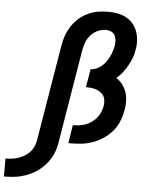

<svg xmlns="http://www.w3.org/2000/svg" viewBox="-196 -795 858 1062"><g transform="rotate(5 233.0 -264.0)"><path d="M-134 215V115Q-117 115 -99 113Q-81 111 -63.5 105Q-46 99 -29.5 89.5Q-13 80 0 66Q13 52 20.5 35Q28 18 31 0L119 -530Q123 -558 132.5 -586Q142 -614 158 -639.5Q174 -665 197 -686Q220 -707 247.5 -720Q275 -733 303.5 -738Q332 -743 361 -743Q387 -743 412.5 -738.5Q438 -734 460 -722.5Q482 -711 498.5 -692Q515 -673 523.5 -650Q532 -627 534 -600.5Q536 -574 531 -548Q528 -525 519.5 -502.5Q511 -480 499.5 -459Q488 -438 472.5 -418Q457 -398 438 -382Q458 -369 472.5 -350Q487 -331 494.5 -308.5Q502 -286 503 -260.5Q504 -235 499 -210Q494 -180 482.5 -150Q471 -120 450.5 -94.5Q430 -69 402.5 -50Q375 -31 345 -19.5Q315 -8 284 -4Q253 0 222 0H205L221 -101H222Q240 -101 258 -103.5Q276 -106 293 -112.5Q310 -119 326 -130.5Q342 -142 353.5 -156.5Q365 -171 372 -188.5Q379 -206 382 -223Q384 -238 382.5 -252.5Q381 -267 374 -278Q367 -289 355.5 -297Q344 -305 331 -309.5Q318 -314 303.5 -315.5Q289 -317 275 -317L292 -418Q316 -418 338.5 -432.5Q361 -447 376 -468Q391 -489 400.5 -512.5Q410 -536 414 -560Q416 -575 415 -590Q414 -605 407 -617.5Q400 -630 386.5 -636Q373 -642 358 -642Q335 -642 312 -631.5Q289 -621 272.5 -602Q256 -583 248 -560Q240 -537 236 -514L151 0Q147 24 139.5 47Q132 70 119 91.5Q106 113 88.5 131.5Q71 150 50.5 164.5Q30 179 7 189Q-16 199 -39.5 205Q-63 211 -87 213Q-111 215 -134 215Z"/></g></svg>

Font: Iosevka Slab Extended
Style: Bold Italic
Weight: 700
Width: 7
Italic angle: -9°
Monospace: yes
Designer: Belleve Invis
Foundry: Belleve Invis
Version: Version 11.1.0; ttfautohint (v1.8.3)